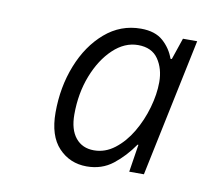

<svg xmlns="http://www.w3.org/2000/svg" viewBox="-49 -775 474 438"><g transform="rotate(10 188.0 -556.5)"><path d="M177 -391Q138 -391 112 -418.5Q86 -446 86 -500Q86 -559 106 -609.5Q126 -660 162 -691Q198 -722 245 -722Q278 -722 296.5 -705.5Q315 -689 323 -666H326L343 -716H376L309 -396H275L285 -460H283Q263 -431 237.5 -411Q212 -391 177 -391ZM187 -430Q213 -430 235 -447Q257 -464 273 -491Q289 -518 298 -549.5Q307 -581 307 -609Q307 -640 292 -662Q277 -684 245 -684Q214 -684 187.5 -659Q161 -634 145 -593Q129 -552 129 -503Q129 -468 144.5 -449Q160 -430 187 -430Z"/></g></svg>

Font: Noto Sans Light
Style: Italic
Weight: 300
Italic angle: -12°
Designer: Monotype Design Team
Foundry: Monotype Imaging Inc.
Version: Version 2.013; ttfautohint (v1.8.4.7-5d5b)